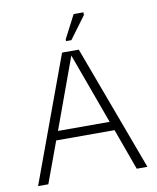

<svg xmlns="http://www.w3.org/2000/svg" viewBox="-82 -786 693 849"><g transform="rotate(-10 264.5 -361.0)"><path d="M66 0 134 -185H396L463 0H511L302 -563H227L20 0ZM149 -225 265 -543 381 -225ZM253 -610H277L351 -710V-722H307L253 -618Z"/></g></svg>

Font: OSH Darker Grotesque
Style: Regular
Weight: 400
Designer: Gabriel Lam
Foundry: TypeRant
Version: Version 1.000;Glyphs 3.1.1 (3148)